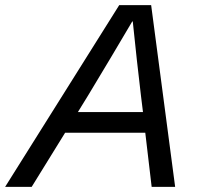

<svg xmlns="http://www.w3.org/2000/svg" viewBox="-78 -732 773 752"><path d="M177 -212 46 0H-58L389 -712H514L608 0H516L491 -212ZM474 -358Q458 -492 442 -648H440Q360 -512 267 -358L227 -293H482Z"/></svg>

Font: CST
Style: Italic
Weight: 400
Italic angle: -14°
Version: Version 1.00